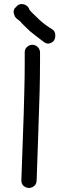

<svg xmlns="http://www.w3.org/2000/svg" viewBox="-20 -937 339 944"><path d="M101.6 -682.6Q102.5 -697.3 113.8 -707Q125 -716.8 139.2 -716.8Q153.3 -716.8 164.1 -707Q174.8 -697.3 176.8 -682.6Q176.8 -660.2 176.8 -637.7Q176.8 -563.5 174.8 -485.4Q171.9 -382.8 167 -247.1Q162.1 -111.3 160.2 -49.8Q159.2 -27.3 140.6 -17.6Q130.9 -12.7 122.1 -12.7Q113.3 -12.7 103.5 -17.6Q85 -27.3 85 -49.8Q85.9 -89.8 91.8 -241.7Q97.7 -393.6 99.6 -490.2Q101.6 -561.5 101.6 -632.8Q101.6 -657.2 101.6 -682.6ZM125 -888.7Q132.8 -877.9 176.8 -836.9Q204.1 -812.5 235.4 -793.9Q252 -784.2 252 -762.7Q252 -737.3 233.4 -727.5Q224.6 -722.7 216.8 -722.7Q207 -722.7 197.3 -729.5Q151.4 -763.7 128.9 -782.2Q86.9 -821.3 82 -829.1Q80.1 -832 69.3 -839.8Q58.6 -847.7 54.7 -853.5Q52.7 -855.5 48.8 -868.2Q47.9 -869.1 46.9 -877Q46.9 -888.7 52.7 -896.5L65.4 -909.2L66.4 -910.2Q75.2 -917 85.9 -917Q92.8 -917 99.6 -915Q120.1 -907.2 125 -888.7Z"/></svg>

Font: sage sans
Style: Regular
Weight: 400
Version: Version 001.032